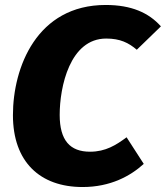

<svg xmlns="http://www.w3.org/2000/svg" viewBox="-20 -733 667 772"><path d="M405 -713C128 -713 32 -462 32 -270C32 -82 141 19 312 19C424 19 504 -25 558 -74L489 -181C447 -150 405 -123 342 -123C262 -123 220 -168 220 -271C220 -384 261 -578 407 -578C463 -578 497 -561 530 -533L627 -627C578 -682 508 -713 405 -713Z"/></svg>

Font: Fira Sans ExtraBold
Style: Italic
Weight: 800
Italic angle: -8°
Designer: bBox Type GmbH & Carrois Corporate GbR & Edenspiekermann AG
Foundry: bBox Type GmbH & Carrois Corporate GbR & Edenspiekermann AG
Version: Version 4.301;PS 004.301;hotconv 1.0.88;makeotf.lib2.5.64775